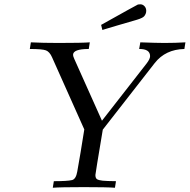

<svg xmlns="http://www.w3.org/2000/svg" viewBox="-20 -882 891 902"><path d="M120.1 -651.9 125 -683.1Q180.2 -680.2 254.9 -680.2Q366.7 -680.2 401.9 -683.1L397 -651.9Q322.8 -651.9 323.2 -624Q323.2 -618.2 329.1 -605L459 -314.9L668.9 -584Q685.1 -605 685.1 -618.2Q685.1 -652.3 633.8 -651.9L639.2 -683.1Q717.3 -680.2 752.9 -680.2Q803.7 -680.2 851.1 -683.1L846.2 -651.9Q757.3 -649.9 707 -585.9L462.9 -272.9Q427.7 -63 428.2 -60.1Q428.2 -44.9 436 -40Q443.8 -35.2 461.9 -33.2Q481.9 -31.2 524.9 -30.8L520 0Q483.9 -2.9 374 -2.9Q264.2 -2.9 228 0L232.9 -30.8Q296.9 -30.8 318.8 -36.1Q336.9 -41 342.8 -75.2Q357.9 -158.2 376 -273.9L224.1 -613.8Q212.9 -638.7 196 -645.3Q179.2 -651.9 120.1 -651.9ZM455.1 -765.1Q621.1 -857.9 627.9 -860.8Q632.8 -861.8 639.2 -861.8Q650.4 -861.8 658.7 -853Q667 -844.2 667 -831.1Q667 -823.2 664.1 -816.7Q661.1 -810.1 657.5 -805.9Q653.8 -801.8 647 -798.3Q640.1 -794.9 636 -793.5Q631.8 -792 624.5 -789.6Q617.2 -787.1 616.2 -787.1Q563 -772 526.6 -761Q490.2 -750 478.5 -746.6Q466.8 -743.2 460.9 -741.2Z"/></svg>

Font: CMU Serif Extra
Style: RomanSlanted
Weight: 500
Italic angle: -9.46001°
Version: Version 0.7.0